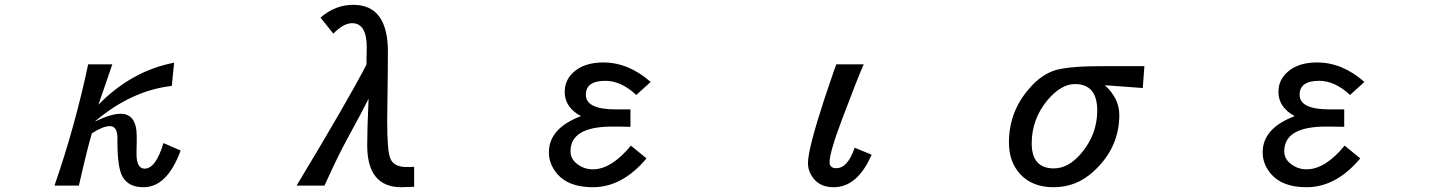

<svg xmlns="http://www.w3.org/2000/svg" viewBox="-20 -784 6040 807"><path d="M209 -3.9Q294.9 -251 350.6 -513.7H452.1L430.7 -451.2L393.6 -343.8Q533.2 -486.3 711.9 -520.5L702.1 -422.9Q531.2 -403.3 377.9 -272.5Q445.3 -305.7 487.3 -305.7Q554.7 -305.7 554.7 -210Q554.7 -203.1 554.7 -188.5Q553.7 -160.2 553.7 -138.7Q553.7 -75.2 587.9 -75.2Q634.8 -75.2 667 -182.6L739.3 -151.4Q682.6 2.9 583 2.9Q518.6 2.9 494.1 -43Q473.6 -81.1 473.6 -187.5V-204.1Q473.6 -253.9 441.4 -253.9Q413.1 -253.9 366.2 -223.6Q348.6 -166 311.5 -3.9Z M1226.6 -3.9Q1444.3 -365.2 1520.5 -512.7V-534.2Q1521.5 -577.1 1521.5 -585Q1521.5 -686.5 1460 -686.5Q1423.8 -686.5 1380.9 -642.6L1327.1 -710Q1388.7 -763.7 1464.8 -763.7Q1610.4 -763.7 1610.4 -566.4Q1610.4 -499 1608.4 -358.4Q1607.4 -317.4 1607.4 -275.4Q1607.4 -151.4 1620.1 -119.1Q1633.8 -82 1689.5 -82H1701.2L1720.7 -83V1Q1708 2 1692.4 2Q1677.7 2.9 1667 2.9Q1523.4 2.9 1523.4 -173.8Q1523.4 -244.1 1529.3 -369.1Q1502 -314.5 1438.5 -198.2Q1403.3 -134.8 1343.8 -3.9Z M2714.8 -439.5 2654.3 -384.8Q2590.8 -444.3 2524.4 -444.3Q2442.4 -444.3 2442.4 -385.7Q2442.4 -324.2 2568.4 -324.2H2583H2602.5H2629.9V-251Q2601.6 -251 2570.3 -252Q2561.5 -252 2553.7 -252Q2377.9 -252 2377.9 -148.4Q2377.9 -118.2 2402.3 -97.7Q2432.6 -72.3 2471.7 -72.3Q2549.8 -72.3 2631.8 -171.9L2697.3 -118.2Q2595.7 2.9 2471.7 2.9Q2370.1 2.9 2322.3 -52.7Q2287.1 -93.8 2287.1 -143.6Q2287.1 -245.1 2421.9 -295.9Q2353.5 -333 2353.5 -397.5Q2353.5 -448.2 2391.6 -481.4Q2436.5 -521.5 2515.6 -521.5Q2622.1 -521.5 2714.8 -439.5Z M3643.6 -133.8Q3584 2.9 3484.4 2.9Q3431.6 2.9 3403.3 -29.3Q3376 -60.5 3376 -98.6Q3376 -156.2 3443.4 -363.3L3484.4 -484.4L3495.1 -513.7H3610.4Q3586.9 -461.9 3519.5 -283.2Q3466.8 -143.6 3466.8 -102.5Q3466.8 -77.1 3495.1 -77.1Q3543 -77.1 3572.3 -163.1Z M4790 -505.9 4783.2 -414.1Q4708 -419.9 4624 -425.8Q4684.6 -370.1 4684.6 -300.8Q4684.6 -162.1 4576.2 -63.5Q4504.9 2.9 4408.2 2.9Q4318.4 2.9 4267.6 -52.7Q4220.7 -103.5 4220.7 -185.5Q4220.7 -313.5 4304.7 -410.2Q4357.4 -472.7 4419.9 -490.2Q4482.4 -506.8 4624 -505.9Q4664.1 -505.9 4790 -505.9ZM4498 -430.7Q4440.4 -430.7 4382.8 -363.3Q4316.4 -283.2 4316.4 -181.6Q4316.4 -76.2 4409.2 -76.2Q4471.7 -76.2 4525.4 -140.6Q4591.8 -219.7 4591.8 -319.3Q4591.8 -430.7 4498 -430.7Z M5714.8 -439.5 5654.3 -384.8Q5590.8 -444.3 5524.4 -444.3Q5442.4 -444.3 5442.4 -385.7Q5442.4 -324.2 5568.4 -324.2H5583H5602.5H5629.9V-251Q5601.6 -251 5570.3 -252Q5561.5 -252 5553.7 -252Q5377.9 -252 5377.9 -148.4Q5377.9 -118.2 5402.3 -97.7Q5432.6 -72.3 5471.7 -72.3Q5549.8 -72.3 5631.8 -171.9L5697.3 -118.2Q5595.7 2.9 5471.7 2.9Q5370.1 2.9 5322.3 -52.7Q5287.1 -93.8 5287.1 -143.6Q5287.1 -245.1 5421.9 -295.9Q5353.5 -333 5353.5 -397.5Q5353.5 -448.2 5391.6 -481.4Q5436.5 -521.5 5515.6 -521.5Q5622.1 -521.5 5714.8 -439.5Z"/></svg>

Font: MotoyaLCedar
Style: W3 mono
Weight: 400
Version: Version 1.01